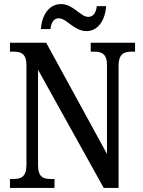

<svg xmlns="http://www.w3.org/2000/svg" viewBox="-20 -924 704 944"><path d="M405 -771C465 -771 498 -830 502 -894H456C453 -867 442 -841 414 -841C376 -841 340 -904 280 -904C218 -904 185 -845 181 -781H228C231 -808 241 -834 269 -834C308 -834 344 -771 405 -771ZM29 0H248V-44H230C192 -44 167 -53 167 -114V-581L490 0H563V-600C563 -659 590 -670 626 -670H644V-714H426V-670H443C479 -670 506 -660 506 -604V-167L207 -714H29V-670H47C82 -670 110 -661 110 -604V-114C110 -53 83 -44 44 -44H29Z"/></svg>

Font: Noto Serif Condensed Medium
Style: Regular
Weight: 500
Width: 3
Designer: Monotype Design Team
Foundry: Monotype Imaging Inc.
Version: Version 2.015